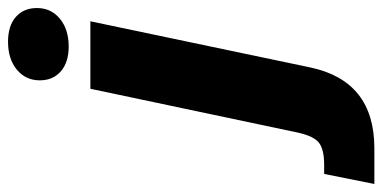

<svg xmlns="http://www.w3.org/2000/svg" viewBox="-378 -528 952 478"><g transform="rotate(-90 98.0 -289.0)"><path d="M-96 42H-73Q-36 42 -19 29.5Q-2 17 7 -24L116 -540H284L169 8Q135 167 -32 167H-121ZM137 -666Q137 -701 163.5 -723Q190 -745 233 -745Q273 -745 295 -725.5Q317 -706 317 -673Q317 -638 290.5 -616Q264 -594 221 -594Q182 -594 159.5 -613.5Q137 -633 137 -666Z"/></g></svg>

Font: Mona Sans ExtraBold
Style: Italic
Weight: 800
Italic angle: -11.7°
Designer: Deni Anggara
Foundry: GitHub
Version: Version 2.000